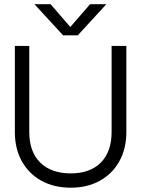

<svg xmlns="http://www.w3.org/2000/svg" viewBox="-20 -864 654 892"><path d="M341.5 -700H273L140 -844.5H215L306.5 -738.5L398.5 -844.5H474ZM49 -650.5H116V-251Q116 -159 166.8 -108.8Q217.5 -58.5 309 -58.5Q398.5 -58.5 448.5 -108.8Q498.5 -159 498.5 -251V-650.5H567V-251Q567 -173 534.5 -114.8Q502 -56.5 443.8 -24.2Q385.5 8 309 8Q231 8 172.5 -24.2Q114 -56.5 81.5 -114.8Q49 -173 49 -251Z"/></svg>

Font: Overused Grotesk Book
Style: Regular
Weight: 375
Version: Version 0.004